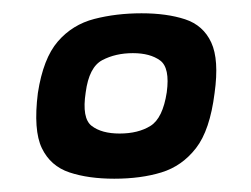

<svg xmlns="http://www.w3.org/2000/svg" viewBox="-20 -656 378 289"><path d="M37 -516Q45 -568 67 -593.5Q89 -619 122 -627.5Q155 -636 193 -636Q231 -636 258.5 -627Q286 -618 298 -592Q310 -566 303 -516Q296 -460 275 -433Q254 -406 223 -396.5Q192 -387 152 -387Q113 -387 84.5 -396.5Q56 -406 43 -433Q30 -460 37 -516ZM109 -517Q103 -478 118 -466.5Q133 -455 160 -455Q188 -455 206.5 -466.5Q225 -478 231 -517Q236 -554 221 -565Q206 -576 180 -576Q154 -576 134 -565.5Q114 -555 109 -517Z"/></svg>

Font: Genos Thin ExtraBold
Style: Italic
Weight: 800
Italic angle: -8°
Version: Version 1.010